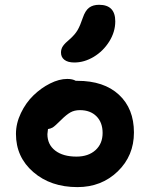

<svg xmlns="http://www.w3.org/2000/svg" viewBox="-20 -826 620 793"><path d="M287.1 -567.9Q260.3 -567.9 246.1 -578.9Q231.9 -589.8 231.9 -608.9Q231.9 -624 240.2 -636Q248.5 -647.9 268.1 -664.1Q289.6 -683.1 300.3 -701.4Q311 -719.7 321.8 -752Q332 -782.2 347.9 -794.2Q363.8 -806.2 389.2 -806.2Q456.1 -806.2 456.1 -737.8Q456.1 -694.3 431.2 -654.5Q406.2 -614.7 367.2 -591.3Q328.1 -567.9 287.1 -567.9ZM299.8 -53.2Q189.5 -53.2 117.7 -115.2Q45.9 -177.2 45.9 -272.9Q45.9 -316.4 66.4 -359.1Q86.9 -401.9 118.2 -432.1Q149.4 -462.4 186.8 -481.2Q224.1 -500 257.8 -500Q279.8 -500 293 -492.2H299.8Q409.2 -492.2 471.2 -434.8Q533.2 -377.4 533.2 -278.8Q533.2 -182.6 466.1 -117.9Q398.9 -53.2 299.8 -53.2ZM175.8 -272Q175.8 -229 208 -204.1Q240.2 -179.2 295.9 -179.2Q344.7 -179.2 374.3 -205.8Q403.8 -232.4 403.8 -276.9Q403.8 -320.3 378.4 -345.7Q353 -371.1 310.1 -371.1Q287.1 -371.1 270.5 -361.6Q253.9 -352.1 232.9 -331.1Q206.5 -304.7 197.3 -299.3Q188.5 -294.4 178.2 -293Q175.8 -275.9 175.8 -272Z"/></svg>

Font: Shantell Sans Irregular Bouncy
Style: Regular
Weight: 600
Designer: Stephen Nixon, Anya Danilova, Shantell Martin
Foundry: Arrow Type
Version: Version 1.006;[9816181b4]